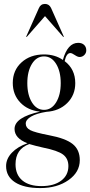

<svg xmlns="http://www.w3.org/2000/svg" viewBox="-20 -711 459 977"><path d="M185 246Q102 246 56.5 216.5Q11 187 11 134Q11 97 40.5 66Q70 35 120 18Q54 -7 54 -55Q54 -114 184 -143Q122 -149 83.5 -189Q45 -229 45 -289Q45 -353 89.5 -393.5Q134 -434 204 -434Q260 -434 300 -406Q324 -493 378 -493Q397 -493 408 -482.5Q419 -472 419 -455Q419 -441 409 -431Q399 -421 385 -421Q375 -421 360.5 -431Q346 -441 338 -441Q318 -441 309 -400Q363 -359 363 -288Q363 -227 322 -186.5Q281 -146 216 -142Q166 -134 138.5 -118Q111 -102 111 -82Q111 -61 133.5 -49Q156 -37 229 -23Q314 -7 350 22Q386 51 386 104Q386 165 328.5 205.5Q271 246 185 246ZM199 40Q159 31 129 22Q59 47 59 125Q59 178 93.5 207Q128 236 191 236Q254 236 291 208.5Q328 181 328 134Q328 96 301 75.5Q274 55 199 40ZM142.5 -190Q166 -152 204 -152Q242 -152 265.5 -190Q289 -228 289 -288Q289 -348 265.5 -386Q242 -424 204 -424Q166 -424 142.5 -386Q119 -348 119 -288Q119 -228 142.5 -190ZM240 -670 305 -524 302 -523 209 -629 116 -523 113 -524 178 -670Q187 -691 209 -691Q230 -691 240 -670Z"/></svg>

Font: Libre Caslon Display
Style: Regular
Weight: 400
Designer: Pablo Impallari, Rodrigo Fuenzalida
Foundry: Pablo Impallari, Rodrigo Fuenzalida
Version: Version 1.002